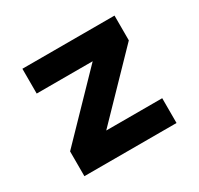

<svg xmlns="http://www.w3.org/2000/svg" viewBox="-117 -662 834 805"><g transform="rotate(-30 300.0 -260.0)"><path d="M77 0V-120L348 -400H77V-520H523V-400L252 -120H523V0Z"/></g></svg>

Font: Iosevka Custom Heavy Extended
Style: Regular
Weight: 900
Width: 7
Monospace: yes
Designer: Belleve Invis
Foundry: Belleve Invis
Version: Version 11.2.4; ttfautohint (v1.8.4)